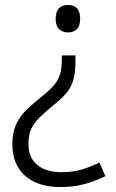

<svg xmlns="http://www.w3.org/2000/svg" viewBox="-20 -564 467 776"><path d="M285 -318Q285 -277 278 -247.5Q271 -218 253 -194Q235 -170 201 -143Q164 -113 140.5 -90Q117 -67 106 -42.5Q95 -18 95 17Q95 74 131 103Q167 132 229 132Q274 132 310.5 121Q347 110 382 93L406 148Q365 168 321.5 180Q278 192 225 192Q133 192 81.5 146.5Q30 101 30 19Q30 -28 45 -61Q60 -94 88 -121Q116 -148 153 -177Q184 -202 200.5 -222.5Q217 -243 223.5 -267Q230 -291 230 -325V-340H285ZM304 -488Q304 -460 291 -446.5Q278 -433 255 -433Q232 -433 218.5 -446.5Q205 -460 205 -488Q205 -517 218.5 -530.5Q232 -544 255 -544Q278 -544 291 -530.5Q304 -517 304 -488Z"/></svg>

Font: Noto Sans Syriac Eastern Light
Style: Regular
Weight: 300
Designer: Patrick Giasson and the Monotype Design Team
Foundry: Monotype Imaging Inc.
Version: Version 3.001